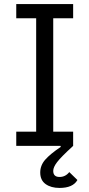

<svg xmlns="http://www.w3.org/2000/svg" viewBox="-20 -718 440 945"><path d="M273 207Q231 207 204.5 188Q178 169 178 131Q178 96 202.5 68Q227 40 279 5L278 0H60V-70H158V-628H60V-698H340V-628H242V-70H340V0Q280 55 261 80Q242 105 242 123Q242 153 273 153Q302 153 321 129L361 168Q339 207 273 207Z"/></svg>

Font: Anuphan
Style: Regular
Weight: 400
Designer: Mike Abbink, Paul van der Laan, Pieter van Rosmalen, Mint Tantisuwanna
Foundry: Bold Monday; Cadson Demak
Version: Version 3.002;hotconv 1.0.109;makeotfexe 2.5.65596